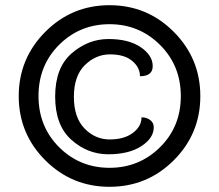

<svg xmlns="http://www.w3.org/2000/svg" viewBox="-20 -701 842 738"><path d="M401 17Q256 17 154 -85Q52 -187 52 -331.5Q52 -476 154 -578.5Q256 -681 401 -681Q546 -681 648 -578.5Q750 -476 750 -331.5Q750 -187 648 -85Q546 17 401 17ZM207.5 -529Q128 -450 128 -332Q128 -214 207.5 -135Q287 -56 401 -56Q515 -56 595 -135Q675 -214 675 -331.5Q675 -449 595 -528.5Q515 -608 401 -608Q287 -608 207.5 -529ZM567 -447Q567 -408 518 -408Q518 -442 488 -467Q458 -492 403 -492Q348 -492 306 -450.5Q264 -409 264 -329Q264 -249 305 -207Q346 -165 401.5 -165Q457 -165 490.5 -190Q524 -215 524 -250Q544 -250 557.5 -239.5Q571 -229 571 -212Q571 -170 523 -139Q475 -108 396 -108Q317 -108 254.5 -163.5Q192 -219 192 -330Q192 -441 255.5 -496Q319 -551 397 -551Q475 -551 521 -519.5Q567 -488 567 -447Z"/></svg>

Font: Merge One
Style: Regular
Weight: 400
Designer: Kosal Sen
Foundry: Philatype
Version: Version 1.001